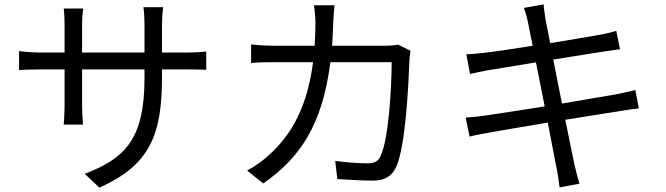

<svg xmlns="http://www.w3.org/2000/svg" viewBox="-20 -811 3040 877"><path d="M67 -578V-491C79 -492 124 -494 167 -494H275V-333C275 -295 272 -252 271 -242H359C358 -252 355 -296 355 -333V-494H640V-453C640 -173 549 -87 367 -17L434 46C663 -56 720 -193 720 -459V-494H830C874 -494 911 -493 922 -492V-576C908 -574 874 -571 830 -571H720V-696C720 -735 724 -768 725 -778H635C637 -768 640 -735 640 -696V-571H355V-699C355 -734 359 -762 360 -772H271C274 -749 275 -720 275 -699V-571H167C125 -571 76 -576 67 -578Z M1855 -579 1799 -607C1782 -604 1762 -602 1735 -602H1497C1499 -635 1501 -669 1502 -705C1503 -729 1505 -764 1508 -787H1414C1418 -763 1421 -726 1421 -704C1421 -668 1419 -634 1417 -602H1241C1203 -602 1162 -604 1127 -608V-523C1162 -527 1203 -527 1242 -527H1410C1383 -321 1311 -196 1212 -106C1182 -77 1141 -49 1109 -32L1182 27C1349 -88 1453 -240 1489 -527H1769C1769 -420 1756 -174 1718 -98C1707 -73 1689 -65 1660 -65C1618 -65 1565 -69 1511 -76L1521 7C1573 10 1631 14 1682 14C1737 14 1769 -5 1789 -47C1834 -143 1846 -434 1850 -530C1850 -543 1852 -562 1855 -579Z M2107 -274 2125 -187C2146 -193 2174 -198 2213 -205C2262 -214 2369 -232 2482 -251L2521 -49C2528 -19 2531 11 2536 45L2627 28C2618 0 2610 -34 2603 -63L2562 -264L2808 -303C2845 -309 2877 -314 2898 -316L2882 -400C2860 -394 2832 -388 2793 -380L2547 -338L2507 -539L2740 -576C2766 -580 2797 -584 2812 -586L2795 -670C2778 -665 2753 -658 2724 -653C2682 -645 2590 -630 2493 -614L2472 -722C2469 -744 2464 -772 2463 -791L2373 -775C2380 -755 2387 -733 2392 -707L2413 -602C2319 -587 2232 -574 2193 -570C2161 -566 2135 -564 2110 -563L2127 -473C2157 -480 2180 -485 2208 -490L2428 -526L2468 -325C2354 -307 2245 -290 2195 -283C2169 -279 2130 -275 2107 -274Z"/></svg>

Font: Noto Sans CJK JP
Style: Regular
Weight: 400
Designer: Ryoko NISHIZUKA 西塚涼子 (kana, bopomofo & ideographs); Paul D. Hunt (Latin, Greek & Cyrillic); Sandoll Communications 산돌커뮤니
Foundry: Adobe
Version: Version 2.004;hotconv 1.0.118;makeotfexe 2.5.65603